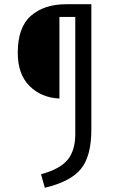

<svg xmlns="http://www.w3.org/2000/svg" viewBox="-20 -685 534 908"><path d="M336 -51V-605H261V-219Q175 -223 119.5 -278.5Q64 -334 64 -435Q64 -556 126.5 -610.5Q189 -665 293 -665H412V-72Q412 53 363 113.5Q314 174 192 203L174 139Q263 115 299.5 71Q336 27 336 -51Z"/></svg>

Font: BreeCF
Style: Light
Weight: 300
Designer: Veronika Burian, Jos Scaglione
Foundry: TypeTogether
Version: Version 0.0.2